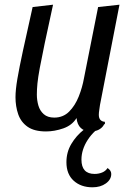

<svg xmlns="http://www.w3.org/2000/svg" viewBox="-20 -540 559 818"><path d="M176 20Q126 20 97.5 0Q69 -20 57.5 -53.5Q46 -87 46 -126Q46 -157 54 -204Q62 -251 78 -325Q94 -399 119 -510L206 -520Q184 -420 170.5 -355.5Q157 -291 149.5 -250.5Q142 -210 139.5 -184.5Q137 -159 137 -137Q137 -113 143.5 -90.5Q150 -68 166.5 -53.5Q183 -39 211 -39Q249 -39 274.5 -64.5Q300 -90 315.5 -129Q331 -168 338 -208L398 -510L489 -520L406 -93Q405 -84 403 -72Q401 -60 401 -51Q401 -37 407.5 -29.5Q414 -22 427 -21Q424 -7 415 2Q406 11 394 15.5Q382 20 367 20Q340 20 324.5 5.5Q309 -9 306 -37Q287 -6 249.5 7Q212 20 176 20ZM374 258Q325 258 294 230Q263 202 263 151Q263 108 284 73Q305 38 336 13.5Q367 -11 396 -22L427 -19V-12Q381 14 354 55.5Q327 97 327 140Q327 201 383 201Q400 201 415 195Q430 189 438 176Q445 180 449.5 186.5Q454 193 454 201Q454 225 431 241.5Q408 258 374 258Z"/></svg>

Font: Sansita Swashed Light
Style: Regular
Weight: 300
Designer: Pablo Cosgaya
Foundry: Omnibus-Type
Version: Version 1.003